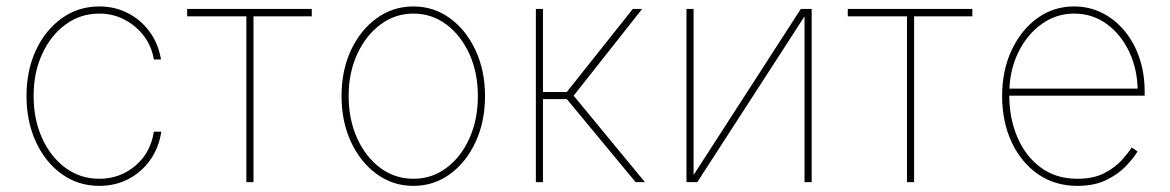

<svg xmlns="http://www.w3.org/2000/svg" viewBox="-20 -574 3686 605"><path d="M293 11.7Q226.6 11.7 174.8 -25.4Q123 -62.5 93.3 -126.7Q63.5 -190.9 63.5 -271.5Q63.5 -351.6 93 -415.3Q122.6 -479 174.6 -516.4Q226.6 -553.7 293 -553.7Q341.8 -553.7 382.8 -532.7Q423.8 -511.7 451.4 -474.1Q479 -436.5 487.3 -386.7H464.8Q458 -428.2 433.3 -460.7Q408.7 -493.2 372.3 -512.2Q335.9 -531.2 293 -531.2Q233.9 -531.2 187.3 -497.3Q140.6 -463.4 113.3 -404.8Q85.9 -346.2 85.9 -271.5Q85.9 -198.7 112.3 -139.6Q138.7 -80.6 185.5 -45.7Q232.4 -10.7 293 -10.7Q357.9 -10.7 406.2 -51.5Q454.6 -92.3 464.8 -159.2H488.3Q480.5 -107.9 452.9 -69.3Q425.3 -30.8 384 -9.5Q342.8 11.7 293 11.7Z M569.8 -522.5V-545.9H962.4V-522.5H778.8V0H756.3V-522.5Z M1282.7 11.7Q1218.3 11.7 1167 -25.6Q1115.7 -63 1085.9 -127Q1056.2 -190.9 1056.2 -271.5Q1056.2 -352.1 1085.9 -415.8Q1115.7 -479.5 1167 -516.6Q1218.3 -553.7 1282.7 -553.7Q1346.7 -553.7 1397.7 -516.6Q1448.7 -479.5 1478.5 -415.5Q1508.3 -351.6 1508.3 -271.5Q1508.3 -190.9 1478.8 -127Q1449.2 -63 1398.2 -25.6Q1347.2 11.7 1282.7 11.7ZM1282.7 -10.7Q1340.8 -10.7 1386.7 -44.9Q1432.6 -79.1 1459.2 -138.2Q1485.8 -197.3 1485.8 -271.5Q1485.8 -345.2 1459 -404.1Q1432.1 -462.9 1386.2 -497.1Q1340.3 -531.2 1282.7 -531.2Q1225.1 -531.2 1179 -496.8Q1132.8 -462.4 1105.7 -403.8Q1078.6 -345.2 1078.6 -271.5Q1078.6 -197.3 1105.5 -138.2Q1132.3 -79.1 1178.5 -44.9Q1224.6 -10.7 1282.7 -10.7Z M1668.5 0V-545.9H1690.9V-284.2H1766.1L1974.1 -545.9H2003.4L1787.6 -272.5L2012.2 0H1982.9L1766.1 -261.7H1690.9V0Z M2165.5 -22.5 2503.4 -545.9H2537.6V0H2515.1V-522.5L2177.2 0H2143.1V-545.9H2165.5Z M2651.4 -522.5V-545.9H3043.9V-522.5H2860.4V0H2837.9V-522.5Z M3375 11.7Q3303.7 11.7 3250.2 -25.6Q3196.8 -63 3167.2 -127.2Q3137.7 -191.4 3137.7 -271.5Q3137.7 -351.6 3167.5 -415.5Q3197.3 -479.5 3248.5 -516.6Q3299.8 -553.7 3364.3 -553.7Q3412.1 -553.7 3452.6 -533.4Q3493.2 -513.2 3523.4 -476.8Q3553.7 -440.4 3570.3 -391.6Q3586.9 -342.8 3586.9 -285.2V-272.5H3149.4V-294.9H3574.7L3564.9 -285.2Q3564.9 -353.5 3538.8 -409.4Q3512.7 -465.3 3467.5 -498.3Q3422.4 -531.2 3364.3 -531.2Q3308.1 -531.2 3261.7 -497.8Q3215.3 -464.4 3187.7 -407Q3160.2 -349.6 3160.2 -277.3V-274.4Q3160.2 -202.6 3185.3 -142.8Q3210.4 -83 3258.5 -46.9Q3306.6 -10.7 3375 -10.7Q3425.8 -10.7 3460 -28.6Q3494.1 -46.4 3515.1 -69.8Q3536.1 -93.3 3545.9 -109.4L3564.5 -96.7Q3552.2 -76.2 3528.1 -50.8Q3503.9 -25.4 3466.1 -6.8Q3428.2 11.7 3375 11.7Z"/></svg>

Font: Inter Tight Thin
Style: Regular
Weight: 250
Designer: Rasmus Andersson
Foundry: rsms
Version: Version 3.004